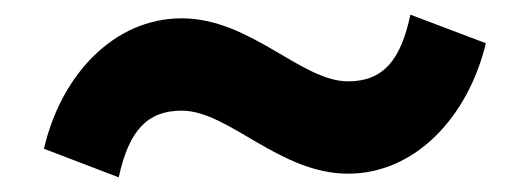

<svg xmlns="http://www.w3.org/2000/svg" viewBox="-20 -449 723 262"><path d="M40 -246 142 -207C156 -271 181 -298 228 -298C292 -298 361 -212 455 -212C547 -212 619 -290 643 -390L540 -429C527 -367 503 -338 455 -338C391 -338 322 -424 228 -424C135 -424 63 -346 40 -246Z"/></svg>

Font: LT Wave Alt Bold
Style: Regular
Weight: 700
Designer: Daniel Lyons
Version: Version 2.5 (Glyphs App)